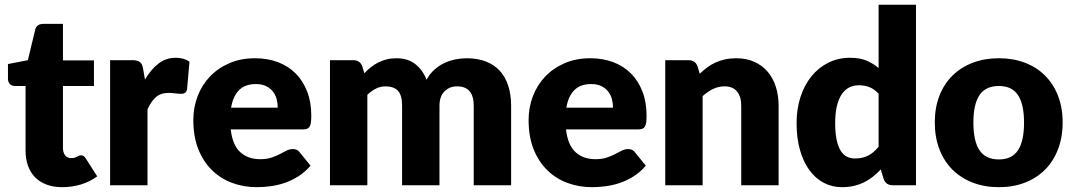

<svg xmlns="http://www.w3.org/2000/svg" viewBox="-20 -768 4451 796"><path d="M238 8Q201 8 172.8 -2.8Q144.5 -13.5 125.2 -33.2Q106 -53 96 -81Q86 -109 86 -143.5V-411.5H42Q30 -411.5 21.5 -419.2Q13 -427 13 -442V-502.5L95.5 -518.5L126 -645Q132 -669 160 -669H241V-517.5H369.5V-411.5H241V-154Q241 -136 249.8 -124.2Q258.5 -112.5 275 -112.5Q283.5 -112.5 289.2 -114.2Q295 -116 299.2 -118.2Q303.5 -120.5 307.2 -122.2Q311 -124 316 -124Q323 -124 327.2 -120.8Q331.5 -117.5 336 -110.5L383 -37Q353 -14.5 315.5 -3.2Q278 8 238 8Z M436.5 0V-518.5H528.5Q540 -518.5 547.8 -516.5Q555.5 -514.5 560.8 -510.2Q566 -506 568.8 -499Q571.5 -492 573.5 -482L581 -438Q605.5 -480 636.8 -504.2Q668 -528.5 708.5 -528.5Q743.5 -528.5 765.5 -512L755.5 -398Q753 -387 747.2 -383Q741.5 -379 731.5 -379Q727.5 -379 721 -379.5Q714.5 -380 707.5 -380.8Q700.5 -381.5 693.2 -382.2Q686 -383 680 -383Q646 -383 625.8 -364.8Q605.5 -346.5 591.5 -314.5V0Z M1037.5 -526.5Q1089 -526.5 1131.8 -510.5Q1174.5 -494.5 1205.2 -464Q1236 -433.5 1253.2 -389.2Q1270.5 -345 1270.5 -289Q1270.5 -271.5 1269 -260.5Q1267.5 -249.5 1263.5 -243Q1259.5 -236.5 1252.8 -234Q1246 -231.5 1235.5 -231.5H936.5Q944 -166.5 976 -137.2Q1008 -108 1058.5 -108Q1085.5 -108 1105 -114.5Q1124.5 -121 1139.8 -129Q1155 -137 1167.8 -143.5Q1180.5 -150 1194.5 -150Q1213 -150 1222.5 -136.5L1267.5 -81Q1243.5 -53.5 1215.8 -36.2Q1188 -19 1158.8 -9.2Q1129.5 0.5 1100.2 4.2Q1071 8 1044.5 8Q990 8 942.2 -9.8Q894.5 -27.5 858.8 -62.5Q823 -97.5 802.2 -149.5Q781.5 -201.5 781.5 -270.5Q781.5 -322.5 799.2 -369Q817 -415.5 850.2 -450.5Q883.5 -485.5 930.8 -506Q978 -526.5 1037.5 -526.5ZM1040.5 -419.5Q996 -419.5 971 -394.2Q946 -369 938 -321.5H1131.5Q1131.5 -340 1126.8 -357.5Q1122 -375 1111.2 -388.8Q1100.5 -402.5 1083 -411Q1065.5 -419.5 1040.5 -419.5Z M1348 0V-518.5H1444Q1473 -518.5 1482 -492.5L1490.5 -464.5Q1503.5 -478 1517.5 -489.2Q1531.5 -500.5 1547.8 -508.8Q1564 -517 1582.8 -521.8Q1601.5 -526.5 1624 -526.5Q1671 -526.5 1701.8 -502.2Q1732.5 -478 1748.5 -437.5Q1761.5 -461.5 1780.2 -478.5Q1799 -495.5 1820.8 -506Q1842.5 -516.5 1866.8 -521.5Q1891 -526.5 1915 -526.5Q1959.5 -526.5 1994 -513.2Q2028.5 -500 2051.8 -474.8Q2075 -449.5 2087 -412.8Q2099 -376 2099 -329.5V0H1944V-329.5Q1944 -410 1875 -410Q1843.5 -410 1822.8 -389.2Q1802 -368.5 1802 -329.5V0H1647V-329.5Q1647 -374 1629.5 -392Q1612 -410 1578 -410Q1557 -410 1538.2 -400.5Q1519.5 -391 1503 -375V0Z M2427.5 -526.5Q2479 -526.5 2521.8 -510.5Q2564.5 -494.5 2595.2 -464Q2626 -433.5 2643.2 -389.2Q2660.5 -345 2660.5 -289Q2660.5 -271.5 2659 -260.5Q2657.5 -249.5 2653.5 -243Q2649.5 -236.5 2642.8 -234Q2636 -231.5 2625.5 -231.5H2326.5Q2334 -166.5 2366 -137.2Q2398 -108 2448.5 -108Q2475.5 -108 2495 -114.5Q2514.5 -121 2529.8 -129Q2545 -137 2557.8 -143.5Q2570.5 -150 2584.5 -150Q2603 -150 2612.5 -136.5L2657.5 -81Q2633.5 -53.5 2605.8 -36.2Q2578 -19 2548.8 -9.2Q2519.5 0.5 2490.2 4.2Q2461 8 2434.5 8Q2380 8 2332.2 -9.8Q2284.5 -27.5 2248.8 -62.5Q2213 -97.5 2192.2 -149.5Q2171.5 -201.5 2171.5 -270.5Q2171.5 -322.5 2189.2 -369Q2207 -415.5 2240.2 -450.5Q2273.5 -485.5 2320.8 -506Q2368 -526.5 2427.5 -526.5ZM2430.5 -419.5Q2386 -419.5 2361 -394.2Q2336 -369 2328 -321.5H2521.5Q2521.5 -340 2516.8 -357.5Q2512 -375 2501.2 -388.8Q2490.5 -402.5 2473 -411Q2455.5 -419.5 2430.5 -419.5Z M2738 0V-518.5H2834Q2863 -518.5 2872 -492.5L2881 -462.5Q2896 -476.5 2912 -488.5Q2928 -500.5 2946.2 -508.8Q2964.5 -517 2985.8 -521.8Q3007 -526.5 3032 -526.5Q3074.5 -526.5 3107.2 -511.8Q3140 -497 3162.5 -470.8Q3185 -444.5 3196.5 -408.2Q3208 -372 3208 -329.5V0H3053V-329.5Q3053 -367.5 3035.5 -388.8Q3018 -410 2984 -410Q2958.5 -410 2936 -399Q2913.5 -388 2893 -369.5V0Z M3681.5 0Q3652.5 0 3643.5 -26L3631.5 -65.5Q3616 -49 3599 -35.5Q3582 -22 3562.2 -12.2Q3542.5 -2.5 3519.8 2.8Q3497 8 3470.5 8Q3430 8 3395.5 -10Q3361 -28 3336 -62Q3311 -96 3296.8 -145.2Q3282.5 -194.5 3282.5 -257.5Q3282.5 -315.5 3298.5 -365.2Q3314.5 -415 3343.8 -451.2Q3373 -487.5 3414 -508Q3455 -528.5 3504.5 -528.5Q3544.5 -528.5 3572.2 -516.8Q3600 -505 3622.5 -486V-748.5H3777.5V0ZM3524.5 -111Q3541.5 -111 3555.2 -114.2Q3569 -117.5 3580.5 -123.5Q3592 -129.5 3602.2 -138.5Q3612.5 -147.5 3622.5 -159.5V-379.5Q3604.5 -399 3584.2 -406.8Q3564 -414.5 3541.5 -414.5Q3520 -414.5 3502 -406Q3484 -397.5 3470.8 -378.8Q3457.5 -360 3450 -330Q3442.5 -300 3442.5 -257.5Q3442.5 -216.5 3448.5 -188.5Q3454.5 -160.5 3465.2 -143.2Q3476 -126 3491 -118.5Q3506 -111 3524.5 -111Z M4121.5 -526.5Q4180.5 -526.5 4229 -508Q4277.5 -489.5 4312.2 -455Q4347 -420.5 4366.2 -371.2Q4385.5 -322 4385.5 -260.5Q4385.5 -198.5 4366.2 -148.8Q4347 -99 4312.2 -64.2Q4277.5 -29.5 4229 -10.8Q4180.5 8 4121.5 8Q4062 8 4013.2 -10.8Q3964.5 -29.5 3929.2 -64.2Q3894 -99 3874.8 -148.8Q3855.5 -198.5 3855.5 -260.5Q3855.5 -322 3874.8 -371.2Q3894 -420.5 3929.2 -455Q3964.5 -489.5 4013.2 -508Q4062 -526.5 4121.5 -526.5ZM4121.5 -107Q4175 -107 4200.2 -144.8Q4225.5 -182.5 4225.5 -259.5Q4225.5 -336.5 4200.2 -374Q4175 -411.5 4121.5 -411.5Q4066.5 -411.5 4041 -374Q4015.5 -336.5 4015.5 -259.5Q4015.5 -182.5 4041 -144.8Q4066.5 -107 4121.5 -107Z"/></svg>

Font: Lato Black
Style: Regular
Weight: 900
Designer: Lukasz Dziedzic
Foundry: tyPoland Lukasz Dziedzic
Version: Version 2.007; 2014-02-27